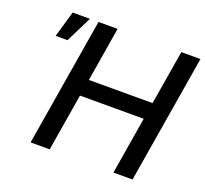

<svg xmlns="http://www.w3.org/2000/svg" viewBox="-125 -876 1094 1024"><g transform="rotate(20 422.5 -364.0)"><path d="M146 0 266.6 -727.5H375L324.2 -419.4H685.5L736.8 -727.5H845.2L724.6 0H616.2L669.9 -324.7H308.1L254.4 0ZM77.1 -579.6 120.1 -727.5H217.8L144.5 -579.6Z"/></g></svg>

Font: Inter Display Medium
Style: Italic
Weight: 500
Italic angle: -9.39999°
Designer: Rasmus Andersson
Foundry: rsms
Version: Version 4.000;git-a52131595